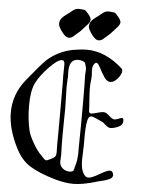

<svg xmlns="http://www.w3.org/2000/svg" viewBox="-65 -1077 826 1121"><g transform="rotate(5 348.0 -516.5)"><path d="M578.1 -933.6Q571.3 -926.8 557.1 -910.2Q543 -893.6 530.3 -884.8Q525.4 -880.9 518.6 -874.5Q511.7 -868.2 507.3 -864.3Q502.9 -860.4 496.1 -857.4Q489.3 -854.5 481.4 -854.5H479.5Q462.9 -855.5 443.4 -880.9Q418 -914.1 418 -930.7Q418 -932.6 418.5 -934.6Q418.9 -936.5 418.9 -938.5Q419.9 -947.3 423.3 -954.1Q426.8 -960.9 433.1 -967.3Q439.5 -973.6 442.9 -977.1Q446.3 -980.5 456.5 -987.8Q466.8 -995.1 470.7 -998Q473.6 -1000 481 -1006.3Q488.3 -1012.7 491.7 -1015.1Q495.1 -1017.6 501 -1021Q506.8 -1024.4 512.7 -1025.9Q518.6 -1027.3 525.4 -1027.3H530.3Q557.6 -1025.4 563 -1022.9Q568.4 -1020.5 584 -1001Q599.6 -982.4 599.6 -969.7Q599.6 -955.1 578.1 -933.6ZM403.3 -933.6Q396.5 -926.8 382.3 -910.2Q368.2 -893.6 355.5 -884.8Q350.6 -880.9 343.8 -874.5Q336.9 -868.2 332.5 -864.3Q328.1 -860.4 321.3 -857.4Q314.5 -854.5 306.6 -854.5H304.7Q288.1 -855.5 268.6 -880.9Q243.2 -914.1 243.2 -930.7Q243.2 -932.6 243.7 -934.6Q244.1 -936.5 244.1 -938.5Q245.1 -947.3 248.5 -954.1Q252 -960.9 258.3 -967.3Q264.6 -973.6 268.1 -977.1Q271.5 -980.5 281.7 -987.8Q292 -995.1 295.9 -998Q298.8 -1000 306.2 -1006.3Q313.5 -1012.7 316.9 -1015.1Q320.3 -1017.6 326.2 -1021Q332 -1024.4 337.9 -1025.9Q343.8 -1027.3 350.6 -1027.3H355.5Q382.8 -1025.4 388.2 -1022.9Q393.6 -1020.5 409.2 -1001Q424.8 -982.4 424.8 -969.7Q424.8 -955.1 403.3 -933.6ZM293.9 -225.6Q293.9 -231.4 294.4 -269.5Q294.9 -307.6 294.9 -391.1Q294.9 -474.6 294.9 -590.8Q293.9 -605.5 293.9 -627.9Q293.9 -635.7 294.4 -657.2Q294.9 -678.7 294.9 -696.3Q294.9 -720.7 279.3 -720.7Q253.9 -720.7 203.6 -668Q153.3 -615.2 131.8 -570.3Q110.4 -523.4 110.4 -441.4Q110.4 -359.4 126 -294.9Q131.8 -267.6 157.7 -222.7Q183.6 -177.7 207 -156.2Q210 -153.3 216.8 -145.5Q223.6 -137.7 229 -133.8Q234.4 -129.9 239.3 -129.9Q242.2 -129.9 246.1 -131.8Q276.4 -144.5 285.6 -153.3Q294.9 -162.1 294.9 -183.6Q294.9 -188.5 294.4 -199.7Q293.9 -210.9 293.9 -225.6ZM321.3 -659.2Q321.3 -653.3 321.8 -642.6Q322.3 -631.8 322.3 -627Q322.3 -624 320.8 -606.9Q319.3 -589.8 319.3 -569.3Q319.3 -548.8 320.8 -504.9Q322.3 -460.9 322.3 -438.5Q322.3 -427.7 321.3 -375.5Q320.3 -323.2 320.3 -276.4Q320.3 -248 320.8 -224.1Q321.3 -200.2 321.8 -186.5Q322.3 -172.9 322.3 -169.9Q322.3 -161.1 321.3 -147.9Q320.3 -134.8 320.3 -130.9Q320.3 -106.4 337.9 -91.3Q355.5 -76.2 378.9 -76.2Q402.3 -76.2 405.3 -92.8Q406.2 -101.6 412.6 -123Q418.9 -144.5 420.9 -179.7Q420.9 -180.7 420.9 -204.1Q420.9 -227.5 421.4 -264.6Q421.9 -301.8 422.4 -344.2Q422.9 -386.7 422.9 -434.6Q422.9 -482.4 422.9 -518.6Q422.9 -561.5 422.4 -588.9Q421.9 -616.2 421.4 -627Q420.9 -637.7 420.9 -640.6Q420.9 -649.4 421.9 -660.6Q422.9 -671.9 422.9 -675.8Q422.9 -692.4 415 -713.9Q413.1 -720.7 400.4 -725.6Q387.7 -730.5 374 -730.5Q321.3 -730.5 321.3 -659.2ZM570.3 -618.2Q550.8 -618.2 533.7 -644Q516.6 -669.9 503.4 -696.3Q490.2 -722.7 480.5 -722.7Q472.7 -722.7 465.3 -710Q458 -697.3 458 -678.7Q458 -673.8 459 -662.1Q460 -650.4 460 -643.6Q460 -630.9 457.5 -613.3Q455.1 -595.7 455.1 -572.3Q455.1 -546.9 458.5 -502Q461.9 -457 461.9 -441.4Q461.9 -424.8 476.6 -424.8Q484.4 -424.8 509.3 -432.1Q534.2 -439.5 546.9 -439.5Q562.5 -439.5 582 -420.9Q601.6 -402.3 613.3 -402.3Q622.1 -402.3 637.7 -408.7Q653.3 -415 657.2 -415Q667 -415 667 -398.4Q667 -374 640.6 -362.3Q614.3 -350.6 594.7 -350.6Q581.1 -350.6 565.4 -365.7Q549.8 -380.9 540 -383.8Q535.2 -385.7 511.7 -397Q488.3 -408.2 478.5 -408.2Q468.8 -408.2 462.9 -398.9Q457 -389.6 453.1 -362.3Q449.2 -335 449.2 -286.1V-240.2Q449.2 -220.7 447.8 -191.9Q446.3 -163.1 446.3 -150.4Q446.3 -128.9 449.7 -107.9Q453.1 -86.9 464.4 -68.8Q475.6 -50.8 492.2 -50.8Q510.7 -50.8 554.7 -76.7Q598.6 -102.5 613.3 -102.5Q625 -102.5 629.9 -93.8Q634.8 -85 634.8 -77.1Q634.8 -69.3 629.4 -63Q624 -56.6 613.8 -52.2Q603.5 -47.9 594.7 -44.9Q585.9 -42 570.8 -38.6Q555.7 -35.2 548.8 -33.2Q463.9 -6.8 407.2 -6.8Q358.4 -6.8 296.9 -24.4Q204.1 -51.8 150.9 -84.5Q97.7 -117.2 63.5 -185.5Q7.8 -294.9 7.8 -390.6Q7.8 -498 78.1 -585Q156.2 -681.6 184.6 -709Q249 -768.6 338.9 -786.1Q385.7 -793.9 418.9 -793.9Q528.3 -793.9 629.9 -702.1Q634.8 -697.3 634.8 -689.5Q634.8 -668.9 613.8 -643.6Q592.8 -618.2 570.3 -618.2Z"/></g></svg>

Font: Isabella
Style: Medium
Weight: 500
Designer: John Stracke
Version: Version 001.202